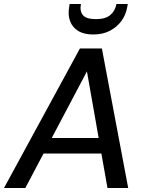

<svg xmlns="http://www.w3.org/2000/svg" viewBox="-37 -943 735 963"><path d="M-17 0 364 -700H474L606 0H502L399 -585L90 0ZM112 -173 152 -251H516L528 -173ZM430 -770Q384 -770 355 -788Q326 -806 314.5 -837Q303 -868 310 -908L312 -923H369Q362 -887 379 -867Q396 -847 444 -847Q491 -847 515.5 -867Q540 -887 547 -923H604L601 -907Q594 -867 571 -836.5Q548 -806 513 -788Q478 -770 430 -770Z"/></svg>

Font: DM Sans 24pt Medium
Style: Italic
Weight: 500
Italic angle: -10°
Designer: Colophon Foundry, Jonny Pinhorn
Foundry: Colophon Foundry
Version: Version 4.004;gftools[0.9.30]